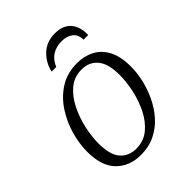

<svg xmlns="http://www.w3.org/2000/svg" viewBox="-210 -845 968 968"><g transform="rotate(-45 274.0 -360.5)"><path d="M225 10Q145 10 94.5 -40Q44 -90 44 -194Q44 -249 61 -310Q78 -371 113 -425Q148 -479 200.5 -512.5Q253 -546 325 -546Q374 -546 415 -525Q456 -504 480 -459Q504 -414 504 -341Q504 -298 493.5 -250.5Q483 -203 461 -156.5Q439 -110 406 -72.5Q373 -35 327.5 -12.5Q282 10 225 10ZM231 -29Q284 -29 322.5 -61Q361 -93 385.5 -142.5Q410 -192 422 -247.5Q434 -303 434 -351Q434 -432 402.5 -469.5Q371 -507 317 -507Q265 -507 227 -475.5Q189 -444 164 -394Q139 -344 126.5 -288.5Q114 -233 114 -184Q114 -100 146 -64.5Q178 -29 231 -29ZM203 -606Q215 -659 253.5 -695Q292 -731 351 -731Q408 -731 437 -697.5Q466 -664 464 -606H431Q430 -644 406.5 -661.5Q383 -679 346 -679Q309 -679 280.5 -661.5Q252 -644 236 -606Z"/></g></svg>

Font: Noto Serif Light
Style: Italic
Weight: 300
Italic angle: -12°
Designer: Monotype Design Team
Foundry: Monotype Imaging Inc.
Version: Version 2.013